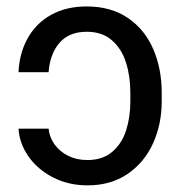

<svg xmlns="http://www.w3.org/2000/svg" viewBox="-20 -557 551 587"><path d="M247.2 -67.7Q294.5 -67.7 324.1 -93.6Q353.6 -119.5 366 -159.7Q378.5 -199.9 378.5 -247.2V-273.5Q378.5 -323.5 365.3 -365.5Q352.2 -407.5 322.3 -433.7Q292.5 -459.9 245.2 -459.9Q191.6 -459.9 162.3 -426.5Q132.9 -393 128.5 -336.3H36.6Q39.4 -395.7 65.3 -441.3Q91.2 -486.9 137.1 -512.1Q183 -537.3 245.2 -537.3Q319.1 -537.3 370.9 -502.1Q422.7 -466.9 448.5 -406.9Q474.4 -347 474.4 -273.5V-247.2Q474.4 -177.5 447.9 -118.8Q421.3 -60.1 370 -25.2Q318.7 9.7 247.9 9.7Q189.6 9.7 142.4 -14.5Q95.3 -38.7 67.3 -78.4Q39.4 -118.1 36.6 -163.7H128.5Q131.2 -137.1 147.1 -115.2Q163 -93.2 188.7 -80.5Q214.4 -67.7 247.2 -67.7Z"/></svg>

Font: Pretendard Variable
Style: Regular
Weight: 400
Designer: Base glyphs from Inter by Rasmus Andersson; Hangul glyphs from Noto Sans CJK(Source Han Sans) by Jang Soo-young and Kang
Foundry: Kil Hyung-jin
Version: Version 1.100;FEAKit 1.0